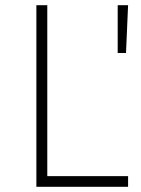

<svg xmlns="http://www.w3.org/2000/svg" viewBox="-20 -719 541 739"><path d="M120 -699H162V-41H473V0H120ZM433 -699H473L465 -515H433Z"/></svg>

Font: Montserrat arm2 ExtraLight
Style: Regular
Weight: 275
Designer: Julieta Ulanovsky
Foundry: Julieta Ulanovsky
Version: Version 6.000